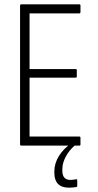

<svg xmlns="http://www.w3.org/2000/svg" viewBox="-20 -675 452 890"><path d="M79 0Q73 0 73 -6V-649Q73 -655 79 -655H348Q353 -655 353 -649V-620Q353 -613 348 -613H117V-355H331Q336 -355 336 -349V-321Q336 -315 331 -315H117V-42H348Q353 -42 353 -36V-6Q353 0 348 0ZM300 195Q266 195 249 177.5Q232 160 232 127V119Q232 82 253.5 47.5Q275 13 315 -14L326 -7L327 -1Q302 20 285.5 50Q269 80 269 109V117Q269 138 278.5 148.5Q288 159 306 159Q313 159 319.5 158Q326 157 333 156Q338 155 338 161V186Q338 188 337.5 189.5Q337 191 334 192Q327 193 318 194Q309 195 300 195Z"/></svg>

Font: Sofia Sans Condensed Light
Style: Regular
Weight: 300
Designer: Botio Nikoltchev, Ani Petrova
Foundry: lettersoup
Version: Version 4.101